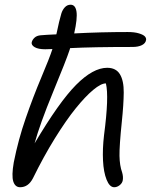

<svg xmlns="http://www.w3.org/2000/svg" viewBox="-20 -764 653 810"><path d="M64.9 25.9Q43.9 25.9 36.1 1.7Q28.3 -22.5 38.1 -79.1Q57.1 -174.8 88.4 -264.9Q119.6 -355 154.3 -437.3Q189 -519.5 201.2 -557.1Q194.8 -557.1 184.8 -556.6Q174.8 -556.2 170.9 -556.2Q141.6 -556.2 126.5 -564.9Q111.3 -573.7 113.8 -585.9Q116.7 -596.7 126 -605.2Q135.3 -613.8 151.9 -615.2Q173.8 -617.2 217.8 -619.1Q230.5 -680.2 238.8 -707Q243.7 -722.7 253.7 -733.4Q263.7 -744.1 277.8 -744.1Q298.3 -744.1 302.7 -715.1Q307.1 -686 293 -623Q407.2 -628.9 519 -628.9Q547.9 -628.9 566.7 -623Q585.4 -617.2 591.6 -609.9Q597.7 -602.5 596.2 -595.2Q594.2 -581.5 578.9 -573.7Q563.5 -565.9 539.1 -565.9Q371.1 -565.9 275.9 -561L273.9 -554.2Q259.8 -511.2 203.6 -375Q147.5 -238.8 126 -159.2Q229.5 -334 301 -406Q372.6 -478 432.1 -478Q469.2 -478 485.8 -450.9Q502.4 -423.8 502 -373.5Q501.5 -323.2 494.1 -252Q483.4 -148.4 484.1 -106.7Q484.9 -64.9 495.1 -37.1Q500.5 -19 498 -3.9Q496.1 8.3 485.1 17.1Q474.1 25.9 461.9 25.9Q442.4 25.9 429.7 -5.9Q417 -37.6 414.6 -86.4Q412.1 -135.3 418.9 -193.8Q440.4 -356.4 426.8 -412.1Q406.7 -412.6 373.3 -384.8Q339.8 -356.9 299.6 -307.1Q259.3 -257.3 211.4 -180.2Q163.6 -103 119.1 -12.2Q99.6 25.9 64.9 25.9Z"/></svg>

Font: Shantell Sans Bouncy
Style: Italic
Weight: 300
Italic angle: -11.31°
Designer: Stephen Nixon, Anya Danilova, Shantell Martin
Foundry: Arrow Type
Version: Version 1.006;[9816181b4]